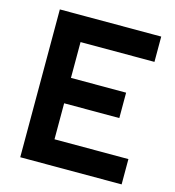

<svg xmlns="http://www.w3.org/2000/svg" viewBox="-104 -782 794 870"><g transform="rotate(15 293.0 -346.5)"><path d="M69.8 0V-693.4H198.7V0ZM69.8 0V-118.7H545.4V0ZM69.8 -287.6V-406.7H457.5V-287.6ZM69.8 -574.7V-693.4H545.4V-574.7Z"/></g></svg>

Font: Cascadia Code
Style: Regular
Weight: 400
Monospace: yes
Designer: Aaron Bell
Foundry: Saja Typeworks
Version: Version 2106.017